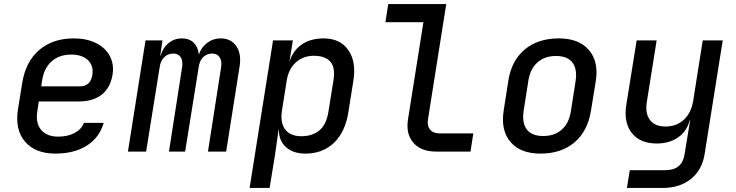

<svg xmlns="http://www.w3.org/2000/svg" viewBox="-20 -750 3640 950"><path d="M254 10Q155 10 104 -49Q53 -108 69 -210L90 -340Q107 -445 174 -502.5Q241 -560 345 -560Q409 -560 455 -537Q501 -514 523 -473.5Q545 -433 537 -381Q526 -315 483 -281.5Q440 -248 372 -248H172L165 -202Q155 -142 183 -108Q211 -74 268 -74Q315 -74 349 -92Q383 -110 395 -142H493Q472 -69 409.5 -29.5Q347 10 254 10ZM184 -323H378Q400 -323 416 -336Q432 -349 437 -380Q444 -425 415 -452.5Q386 -480 332 -480Q273 -480 235 -446Q197 -412 188 -349Z M613 0 700 -550H784L773 -475H775Q785 -513 813.5 -536.5Q842 -560 880 -560Q917 -560 938.5 -538.5Q960 -517 964 -480Q976 -516 1005 -538Q1034 -560 1072 -560Q1124 -560 1150 -520.5Q1176 -481 1165 -418L1099 0H1009L1074 -417Q1079 -448 1067 -466.5Q1055 -485 1029 -485Q1003 -485 985 -467Q967 -449 963 -417L896 0H816L881 -417Q886 -448 874.5 -466.5Q863 -485 837 -485Q811 -485 792.5 -467Q774 -449 770 -417L703 0Z M1215 180 1331 -550H1429L1412 -444Q1429 -499 1472.5 -529.5Q1516 -560 1582 -560Q1662 -560 1702.5 -503.5Q1743 -447 1729 -354L1704 -197Q1689 -98 1633 -44Q1577 10 1491 10Q1431 10 1395.5 -21.5Q1360 -53 1360 -106H1358L1340 21L1314 180ZM1471 -76Q1525 -76 1560 -104.5Q1595 -133 1605 -197L1630 -353Q1640 -417 1614 -445.5Q1588 -474 1533 -474Q1480 -474 1443.5 -441Q1407 -408 1398 -348L1375 -202Q1366 -142 1391.5 -109Q1417 -76 1471 -76Z M2138 0Q2063 0 2025 -44Q1987 -88 1999 -161L2075 -640H1887L1901 -730H2188L2098 -162Q2092 -129 2107.5 -109.5Q2123 -90 2155 -90H2322L2308 0Z M2654 10Q2555 10 2506 -47.5Q2457 -105 2472 -202L2495 -349Q2510 -449 2575.5 -504.5Q2641 -560 2745 -560Q2844 -560 2893.5 -503Q2943 -446 2928 -349L2904 -202Q2888 -101 2822.5 -45.5Q2757 10 2654 10ZM2668 -77Q2724 -77 2760 -109Q2796 -141 2805 -202L2828 -349Q2837 -409 2812 -441Q2787 -473 2731 -473Q2675 -473 2639 -441Q2603 -409 2594 -349L2571 -202Q2562 -141 2587 -109Q2612 -77 2668 -77Z M3082 180 3096 92H3272Q3355 92 3367 14L3378 -53L3395 -155H3393Q3378 -100 3335 -70Q3292 -40 3229 -40Q3147 -40 3106 -92Q3065 -144 3079 -232L3130 -550H3229L3180 -243Q3172 -187 3196.5 -155.5Q3221 -124 3273 -124Q3327 -124 3363.5 -157.5Q3400 -191 3410 -252L3457 -550H3556L3466 15Q3453 92 3398 136Q3343 180 3258 180Z"/></svg>

Font: JetBrains Mono NL Medium
Style: Italic
Weight: 500
Italic angle: -9°
Monospace: yes
Designer: Philipp Nurullin, Konstantin Bulenkov
Foundry: JetBrains
Version: Version 2.305; ttfautohint (v1.8.4.7-5d5b)